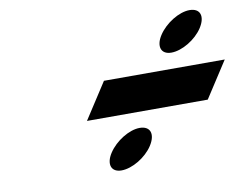

<svg xmlns="http://www.w3.org/2000/svg" viewBox="-69 -816 1030 803"><g transform="rotate(-10 445.5 -414.5)"><path d="M781.4 -720C737.4 -720 678 -684 648.2 -638C619.7 -594 632.4 -558 676.4 -558C722.4 -558 781.7 -594 810.2 -638C840 -684 827.4 -720 781.4 -720ZM378 -491 278.9 -338H791.9L891 -491ZM490.5 -271C446.5 -271 387.2 -235 357.4 -189C328.9 -145 341.6 -109 385.6 -109C431.6 -109 490.9 -145 519.4 -189C549.2 -235 536.5 -271 490.5 -271Z"/></g></svg>

Font: Hussar
Style: BdWodka
Weight: 700
Foundry: Cannot Into Space Fonts
Version: Version 2.00